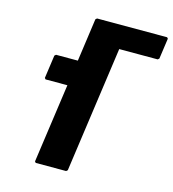

<svg xmlns="http://www.w3.org/2000/svg" viewBox="-125 -970 971 1080"><g transform="rotate(15 360.0 -430.0)"><path d="M720 -860 714 -867H306L298 -860L263 -610H136L128 -603L109 -468L115 -461H242L177 0L183 7H360L368 0L471 -733H695L703 -740Z"/></g></svg>

Font: Hussar Woodtype
Style: BlkObl
Weight: 900
Foundry: Cannot Into Space Fonts
Version: Version 1.07